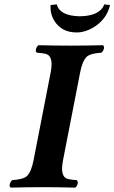

<svg xmlns="http://www.w3.org/2000/svg" viewBox="-20 -853 521 875"><path d="M210.9 -522.9Q224.1 -590.8 195.3 -605Q181.6 -610.8 147.9 -612.8Q138.2 -620.1 147.5 -638.2Q151.4 -644 154.8 -647Q230.5 -645 303.2 -645Q371.1 -645 449.2 -647Q459 -639.6 449.7 -621.6Q445.8 -615.7 441.9 -612.8Q391.6 -609.9 374.5 -593.8Q355 -573.7 345.2 -522.9L267.1 -122.1Q253.9 -54.2 282.2 -40Q295.4 -34.2 329.1 -32.2Q339.4 -24.9 330.6 -6.8Q327.1 -1 323.2 2Q247.6 0 176.8 0Q106.9 0 28.8 2Q19 -5.4 28.3 -23.4Q32.2 -29.3 36.1 -32.2Q86.4 -35.2 103.5 -51.3Q123 -71.3 132.8 -122.1ZM481.4 -830.1Q466.8 -764.6 404.3 -727.1Q366.7 -705.1 329.1 -705.1Q259.8 -705.1 226.6 -759.8Q208 -791.5 210.4 -830.1L238.8 -833Q251.5 -782.2 339.4 -778.8Q420.9 -778.8 448.2 -818.8Q452.6 -826.2 455.1 -833Z"/></svg>

Font: Linux Libertine Capitals O
Style: Bold Italic Samll Caps
Weight: 400
Italic angle: -12°
Designer: Philipp H. Poll
Foundry: Philipp H. Poll
Version: Version 5.0.4